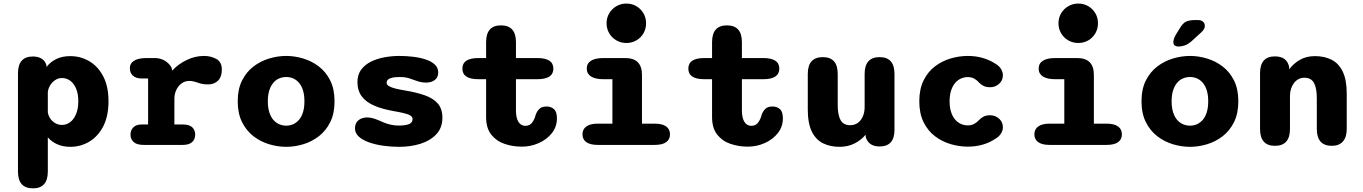

<svg xmlns="http://www.w3.org/2000/svg" viewBox="-20 -794 7468 1052"><path d="M78.5 -392Q78.5 -484.5 160.5 -484.5Q188.5 -484.5 207.8 -472.8Q227 -461 234.5 -437V-426.5Q256 -455 288.8 -470.8Q321.5 -486.5 364.5 -486.5Q422 -486.5 469.8 -458.2Q517.5 -430 546 -375Q574.5 -320 574.5 -239Q574.5 -158 546 -102.5Q517.5 -47 469.8 -18.2Q422 10.5 364.5 10.5Q326 10.5 294.8 -3Q263.5 -16.5 242 -41.5V146Q242 238 160.5 238Q78.5 238 78.5 146ZM242 -178.5Q245 -159.5 256 -143.8Q267 -128 283.5 -118.8Q300 -109.5 319.5 -109.5Q344.5 -109.5 364.8 -125Q385 -140.5 397 -169.5Q409 -198.5 409 -239Q409 -280 397 -308.5Q385 -337 364.8 -351.8Q344.5 -366.5 319.5 -366.5Q299.5 -366.5 282.8 -355.5Q266 -344.5 255.2 -327Q244.5 -309.5 242 -290Z M935.5 -112H981Q1018 -112 1033.8 -96.2Q1049.5 -80.5 1049.5 -56Q1049.5 -32 1033.2 -16Q1017 0 981 0H767.5Q729 0 712 -16Q695 -32 695 -56Q695 -80.5 710.5 -96.2Q726 -112 756.5 -112H791.5V-364H757.5Q725.5 -364 708.5 -379.2Q691.5 -394.5 691.5 -420Q691.5 -447 715 -461.5Q738.5 -476 783 -476H828Q857.5 -476 882 -462Q906.5 -448 920 -423.5L923.5 -407Q956.5 -443 1002.8 -465.2Q1049 -487.5 1097.5 -487.5Q1136 -487.5 1165.8 -470.8Q1195.5 -454 1195.5 -412.5Q1195.5 -373.5 1175 -352.5Q1154.5 -331.5 1120 -331.5Q1099 -331.5 1085 -334.8Q1071 -338 1058 -343Q1048 -346.5 1037.8 -348.5Q1027.5 -350.5 1016.5 -350.5Q993 -350.5 974.8 -337Q956.5 -323.5 946 -301.2Q935.5 -279 935.5 -252Z M1548.5 10.5Q1502 10.5 1455 -3.5Q1408 -17.5 1369 -47.5Q1330 -77.5 1306.2 -125Q1282.5 -172.5 1282.5 -239Q1282.5 -305.5 1306.2 -352.8Q1330 -400 1369 -429.8Q1408 -459.5 1455 -473.5Q1502 -487.5 1548.5 -487.5Q1594.5 -487.5 1641.2 -473.5Q1688 -459.5 1727 -429.8Q1766 -400 1789.5 -352.8Q1813 -305.5 1813 -239Q1813 -172.5 1789.5 -125Q1766 -77.5 1727 -47.5Q1688 -17.5 1641.2 -3.5Q1594.5 10.5 1548.5 10.5ZM1548.5 -105.5Q1569 -105.5 1586.8 -113.5Q1604.5 -121.5 1618.5 -137.8Q1632.5 -154 1640.2 -179.2Q1648 -204.5 1648 -239Q1648 -273.5 1640.2 -298.5Q1632.5 -323.5 1618.5 -340Q1604.5 -356.5 1586.8 -364.2Q1569 -372 1548.5 -372Q1528 -372 1509.5 -364.2Q1491 -356.5 1477.2 -340Q1463.5 -323.5 1455.5 -298.5Q1447.5 -273.5 1447.5 -239Q1447.5 -204.5 1455.5 -179.2Q1463.5 -154 1477.2 -137.8Q1491 -121.5 1509.5 -113.5Q1528 -105.5 1548.5 -105.5Z M2167 10.5Q2123 10.5 2080 4.5Q2037 -1.5 2001.8 -14Q1966.5 -26.5 1945.8 -45.5Q1925 -64.5 1925 -90.5Q1925 -120 1944 -135.2Q1963 -150.5 1992.5 -150.5Q2005 -150.5 2020 -146.8Q2035 -143 2052 -136Q2068 -128.5 2085.2 -121.8Q2102.5 -115 2122.5 -110.5Q2142.5 -106 2165.5 -106Q2201 -106 2220.8 -114Q2240.5 -122 2240.5 -141.5Q2240.5 -153.5 2228.5 -161Q2216.5 -168.5 2193.2 -174Q2170 -179.5 2136 -185.5Q2075 -196 2030.8 -215Q1986.5 -234 1962.5 -265.5Q1938.5 -297 1938.5 -345Q1938.5 -385 1958.8 -412.2Q1979 -439.5 2012.2 -456Q2045.5 -472.5 2086.2 -480Q2127 -487.5 2168 -487.5Q2206 -487.5 2243.8 -483Q2281.5 -478.5 2312.5 -468.2Q2343.5 -458 2362.2 -440.5Q2381 -423 2381 -397Q2381 -369.5 2362 -355.5Q2343 -341.5 2315 -341.5Q2299 -341.5 2285 -344.5Q2271 -347.5 2256.5 -353Q2241.5 -359 2220.2 -365.5Q2199 -372 2170 -372Q2157.5 -372 2144.8 -370.8Q2132 -369.5 2121.5 -366.2Q2111 -363 2104.8 -356.8Q2098.5 -350.5 2098.5 -340.5Q2098.5 -329.5 2111.8 -321.8Q2125 -314 2147.8 -308.5Q2170.5 -303 2200.5 -298Q2261 -288 2307 -272Q2353 -256 2378.5 -227Q2404 -198 2404 -149Q2404 -94 2370.8 -58.5Q2337.5 -23 2283.8 -6.2Q2230 10.5 2167 10.5Z M2601.5 -360Q2513.5 -360 2513.5 -418Q2513.5 -476 2601.5 -476H2643.5V-563Q2643.5 -655 2725 -655Q2807 -655 2807 -563V-476H2923.5Q3012 -476 3012 -418Q3012 -360 2923.5 -360H2807V-190Q2807 -161 2813.5 -142Q2820 -123 2831.8 -113.8Q2843.5 -104.5 2859 -104.5Q2883.5 -104.5 2897 -124Q2910.5 -143.5 2915 -165Q2921.5 -183 2934.5 -196.8Q2947.5 -210.5 2974.5 -210.5Q2999 -210.5 3015.2 -196.2Q3031.5 -182 3031.5 -145.5Q3031.5 -99.5 3003.8 -64.5Q2976 -29.5 2932 -10Q2888 9.5 2839 9.5Q2788.5 9.5 2743.8 -6Q2699 -21.5 2671.2 -57Q2643.5 -92.5 2643.5 -152.5V-360Z M3255 -116.5H3335.5V-360H3286.5Q3241.5 -360 3218.2 -375Q3195 -390 3195 -418Q3195 -446.5 3218.2 -461.2Q3241.5 -476 3286.5 -476H3405.5Q3497.5 -476 3497.5 -384V-116.5H3567Q3609 -116.5 3630 -101.2Q3651 -86 3651 -58Q3651 -30 3630 -15Q3609 0 3567 0H3255Q3214 0 3192.8 -15Q3171.5 -30 3171.5 -58Q3171.5 -86 3192.8 -101.2Q3214 -116.5 3255 -116.5ZM3303.5 -666.5Q3303.5 -696.5 3318 -721Q3332.5 -745.5 3357.2 -760Q3382 -774.5 3412 -774.5Q3442.5 -774.5 3467 -760Q3491.5 -745.5 3505.8 -721Q3520 -696.5 3520 -666.5Q3520 -636.5 3505.8 -611.8Q3491.5 -587 3467 -572.8Q3442.5 -558.5 3412 -558.5Q3382 -558.5 3357.2 -572.8Q3332.5 -587 3318 -611.8Q3303.5 -636.5 3303.5 -666.5Z M3839.5 -360Q3751.5 -360 3751.5 -418Q3751.5 -476 3839.5 -476H3881.5V-563Q3881.5 -655 3963 -655Q4045 -655 4045 -563V-476H4161.5Q4250 -476 4250 -418Q4250 -360 4161.5 -360H4045V-190Q4045 -161 4051.5 -142Q4058 -123 4069.8 -113.8Q4081.5 -104.5 4097 -104.5Q4121.5 -104.5 4135 -124Q4148.5 -143.5 4153 -165Q4159.5 -183 4172.5 -196.8Q4185.5 -210.5 4212.5 -210.5Q4237 -210.5 4253.2 -196.2Q4269.5 -182 4269.5 -145.5Q4269.5 -99.5 4241.8 -64.5Q4214 -29.5 4170 -10Q4126 9.5 4077 9.5Q4026.5 9.5 3981.8 -6Q3937 -21.5 3909.2 -57Q3881.5 -92.5 3881.5 -152.5V-360Z M4488.5 -481Q4570 -481 4570 -389V-218.5Q4570 -163.5 4585.8 -135.8Q4601.5 -108 4638 -108Q4663 -108 4680.5 -121Q4698 -134 4707.8 -156.5Q4717.5 -179 4717.5 -207V-389Q4717.5 -481 4799.5 -481Q4881 -481 4881 -389V-83Q4881 8.5 4799.5 8.5Q4740 8.5 4724 -41.5L4722.5 -55.5Q4698 -26 4661.8 -7.8Q4625.5 10.5 4580 10.5Q4529 10.5 4489.8 -8.8Q4450.5 -28 4428.2 -73Q4406 -118 4406 -194.5V-389Q4406 -481 4488.5 -481Z M5283 9.5Q5236 9.5 5189 -4.2Q5142 -18 5103 -47.5Q5064 -77 5040.5 -124.5Q5017 -172 5017 -239Q5017 -306 5040.5 -353.5Q5064 -401 5103 -430.5Q5142 -460 5189 -473.8Q5236 -487.5 5283 -487.5Q5326.5 -487.5 5364.2 -476.5Q5402 -465.5 5430.5 -447Q5453.5 -434.5 5464.2 -416.8Q5475 -399 5475 -382Q5475 -353 5454 -334.5Q5433 -316 5405 -316Q5384 -316 5369.8 -322.8Q5355.5 -329.5 5345 -341Q5334 -354 5318.8 -362.8Q5303.5 -371.5 5282.5 -371.5Q5263 -371.5 5245 -363.5Q5227 -355.5 5213.2 -339.2Q5199.5 -323 5191.2 -298Q5183 -273 5183 -239Q5183 -205 5191.2 -180Q5199.5 -155 5213.2 -139Q5227 -123 5245 -115Q5263 -107 5282.5 -107Q5303.5 -107 5318.8 -115.8Q5334 -124.5 5345 -137Q5356 -148.5 5370 -155.5Q5384 -162.5 5405 -162.5Q5433 -162.5 5454 -144Q5475 -125.5 5475 -96Q5475 -79 5464.2 -61.8Q5453.5 -44.5 5430.5 -31.5Q5402 -12.5 5364.2 -1.5Q5326.5 9.5 5283 9.5Z M5731 -116.5H5811.5V-360H5762.5Q5717.5 -360 5694.2 -375Q5671 -390 5671 -418Q5671 -446.5 5694.2 -461.2Q5717.5 -476 5762.5 -476H5881.5Q5973.5 -476 5973.5 -384V-116.5H6043Q6085 -116.5 6106 -101.2Q6127 -86 6127 -58Q6127 -30 6106 -15Q6085 0 6043 0H5731Q5690 0 5668.8 -15Q5647.5 -30 5647.5 -58Q5647.5 -86 5668.8 -101.2Q5690 -116.5 5731 -116.5ZM5779.5 -666.5Q5779.5 -696.5 5794 -721Q5808.5 -745.5 5833.2 -760Q5858 -774.5 5888 -774.5Q5918.5 -774.5 5943 -760Q5967.5 -745.5 5981.8 -721Q5996 -696.5 5996 -666.5Q5996 -636.5 5981.8 -611.8Q5967.5 -587 5943 -572.8Q5918.5 -558.5 5888 -558.5Q5858 -558.5 5833.2 -572.8Q5808.5 -587 5794 -611.8Q5779.5 -636.5 5779.5 -666.5Z M6500.5 10.5Q6454 10.5 6407 -3.5Q6360 -17.5 6321 -47.5Q6282 -77.5 6258.2 -125Q6234.5 -172.5 6234.5 -239Q6234.5 -305.5 6258.2 -352.8Q6282 -400 6321 -429.8Q6360 -459.5 6407 -473.5Q6454 -487.5 6500.5 -487.5Q6546.5 -487.5 6593.2 -473.5Q6640 -459.5 6679 -429.8Q6718 -400 6741.5 -352.8Q6765 -305.5 6765 -239Q6765 -172.5 6741.5 -125Q6718 -77.5 6679 -47.5Q6640 -17.5 6593.2 -3.5Q6546.5 10.5 6500.5 10.5ZM6500.5 -105.5Q6521 -105.5 6538.8 -113.5Q6556.5 -121.5 6570.5 -137.8Q6584.5 -154 6592.2 -179.2Q6600 -204.5 6600 -239Q6600 -273.5 6592.2 -298.5Q6584.5 -323.5 6570.5 -340Q6556.5 -356.5 6538.8 -364.2Q6521 -372 6500.5 -372Q6480 -372 6461.5 -364.2Q6443 -356.5 6429.2 -340Q6415.5 -323.5 6407.5 -298.5Q6399.5 -273.5 6399.5 -239Q6399.5 -204.5 6407.5 -179.2Q6415.5 -154 6429.2 -137.8Q6443 -121.5 6461.5 -113.5Q6480 -105.5 6500.5 -105.5ZM6437 -539Q6426.5 -539 6417.8 -544.2Q6409 -549.5 6409 -563.5Q6409 -580 6423.5 -605.5L6441 -633.5Q6459.5 -666 6477.2 -675Q6495 -684 6528.5 -684H6544.5Q6562.5 -684 6572 -675Q6581.5 -666 6581.5 -652Q6581.5 -633.5 6559.5 -614.5L6508.5 -568Q6488 -550.5 6470.2 -544.8Q6452.5 -539 6437 -539Z M7277.5 5Q7195 5 7195 -87.5V-256Q7195 -311.5 7179.5 -339.8Q7164 -368 7127 -368Q7109.5 -368 7095 -360.5Q7080.5 -353 7070 -339.2Q7059.5 -325.5 7053.8 -307.5Q7048 -289.5 7048 -269V-87.5Q7048 5 6965.5 5Q6884 5 6884 -87.5V-393Q6884 -485 6965.5 -485Q7031 -485 7043.5 -427.5L7044 -414Q7066.5 -445.5 7102 -466Q7137.5 -486.5 7185 -486.5Q7236.5 -486.5 7275.8 -466.8Q7315 -447 7337 -401.8Q7359 -356.5 7359 -280V-87.5Q7359 -42.5 7338 -18.8Q7317 5 7277.5 5Z"/></svg>

Font: Sono ExtraLight Monospace
Style: Bold
Weight: 700
Version: Version 2.112